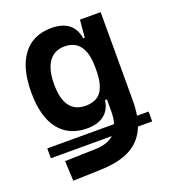

<svg xmlns="http://www.w3.org/2000/svg" viewBox="-138 -630 862 967"><g transform="rotate(-20 293.0 -146.5)"><path d="M21.5 88.4V35.6H379.4Q388.2 7.8 388.2 -30.3V-93.8H377.9Q371.6 -43.5 337.4 -16.8Q303.2 9.8 246.6 9.8Q147.9 9.8 95 -58.6Q42 -127 42 -256.3Q42 -387.7 95.2 -457.5Q148.4 -527.3 247.1 -527.3Q364.7 -527.3 381.3 -423.8H389.6L397.9 -517.6H508.8V-45.9Q508.8 -1 502.4 35.6H564.5V88.4H488.3Q461.9 157.2 401.1 191.2Q340.3 225.1 240.2 228.5L88.9 233.4L84 126.5L250 121.6Q314.9 119.6 348.1 88.4ZM388.2 -265.6Q388.2 -417.5 277.8 -417.5Q222.7 -417.5 193.4 -376Q164.1 -334.5 164.1 -256.3Q164.1 -100.1 277.8 -100.1Q335.9 -100.1 362.1 -137.2Q388.2 -174.3 388.2 -251.5Z"/></g></svg>

Font: Cascadia Code SemiBold
Style: Regular
Weight: 600
Monospace: yes
Designer: Aaron Bell
Foundry: Saja Typeworks
Version: Version 2404.023; ttfautohint (v1.8.4)